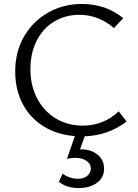

<svg xmlns="http://www.w3.org/2000/svg" viewBox="-20 -684 699 972"><path d="M507 170Q507 215 471 241.5Q435 268 377 268Q316 268 278 236L297 195Q312 207 333 214Q354 221 374 221Q405 221 422.5 205.5Q440 190 440 169Q440 146 418 130.5Q396 115 360 115Q342 115 319 120L359 5Q269 -2 200.5 -44.5Q132 -87 94.5 -158.5Q57 -230 57 -322Q57 -423 102.5 -500.5Q148 -578 225 -621Q302 -664 394 -664Q516 -664 604 -592L557 -542Q478 -609 382 -609Q310 -609 253.5 -574.5Q197 -540 165.5 -477.5Q134 -415 134 -334Q134 -250 168.5 -185Q203 -120 263 -84Q323 -48 399 -48Q504 -48 581 -120L621 -69Q528 2 409 6L385 72H391Q441 72 474 99Q507 126 507 170Z"/></svg>

Font: Ysabeau Infant
Style: Regular
Weight: 400
Designer: Christian Thalmann (Catharsis Fonts)
Version: Version 0.003